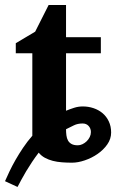

<svg xmlns="http://www.w3.org/2000/svg" viewBox="-39 -636 463 765"><path d="M323.2 -109.9Q323.2 -124 314.2 -134Q305.2 -144 290 -144Q270.5 -144 255.6 -136.7Q240.7 -129.4 224.1 -121.1Q224.1 -108.4 225.6 -96.7Q227.1 -85 231.9 -76.2Q236.8 -67.4 246.1 -62.3Q255.4 -57.1 271 -57.1Q280.3 -57.1 289.6 -61.5Q298.8 -65.9 306.4 -73.2Q314 -80.6 318.6 -90.1Q323.2 -99.6 323.2 -109.9ZM403.8 -107.9Q403.8 -82.5 388.4 -60.5Q373 -38.6 349.6 -22.5Q326.2 -6.3 298.8 2.9Q271.5 12.2 248 12.2Q227.5 12.2 208 10.7Q188.5 9.3 171.4 4.9Q154.3 0.5 139.9 -7.3Q125.5 -15.1 115.2 -27.8Q101.1 -9.3 88.6 9.5Q76.2 28.3 65.4 46.1Q54.7 64 46.1 80.1Q37.6 96.2 30.8 108.9L-19 85.9Q-11.7 68.8 -1.2 46.9Q9.3 24.9 22.9 1Q36.6 -22.9 53.2 -47.6Q69.8 -72.3 89.8 -95.2V-423.8H23.9V-463.9L101.1 -509.8L154.8 -616.2H224.1V-487.8H362.8V-423.8H224.1V-194.8Q239.7 -201.2 256.3 -206.5Q272.9 -211.9 291 -211.9Q313 -211.9 333.5 -205.1Q354 -198.2 369.6 -185.1Q385.3 -171.9 394.5 -152.3Q403.8 -132.8 403.8 -107.9Z"/></svg>

Font: Charis SIL Phon
Style: Bold
Weight: 700
Foundry: SIL International
Version: Version 5.000